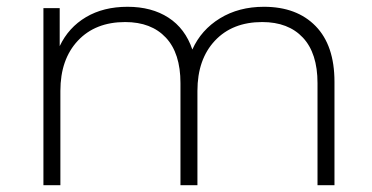

<svg xmlns="http://www.w3.org/2000/svg" viewBox="-20 -546 1097 566"><path d="M966 -305V0H916V-301Q916 -389 873 -435Q830 -481 753 -481Q665 -481 613.5 -426Q562 -371 562 -278V0H512V-301Q512 -389 469 -435Q426 -481 349 -481Q261 -481 209.5 -426Q158 -371 158 -278V0H108V-522H156V-410Q182 -465 233.5 -495.5Q285 -526 356 -526Q427 -526 476.5 -494Q526 -462 547 -400Q573 -458 628.5 -492Q684 -526 758 -526Q855 -526 910.5 -469Q966 -412 966 -305Z"/></svg>

Font: Montserrat Alternates Light
Style: Regular
Weight: 300
Designer: Julieta Ulanovsky
Foundry: Julieta Ulanovsky
Version: Version 7.200